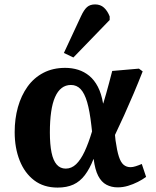

<svg xmlns="http://www.w3.org/2000/svg" viewBox="-20 -835 705 870"><path d="M241 15Q178 15 134.7 -18Q91.5 -51 69 -108Q46.5 -165 46.5 -236.5Q46.5 -297 61.2 -349.5Q76 -402 104.7 -442.3Q133.5 -482.5 176.5 -505Q219.5 -527.5 275.5 -527.5Q306.5 -527.5 334.3 -518.8Q362 -510 384.8 -491.3Q407.5 -472.5 423.5 -441.8Q439.5 -411 447 -366.5H448Q454.5 -387.5 461 -410.8Q467.5 -434 474.5 -460Q481.5 -486 488.5 -513.5L609.5 -524L626.5 -511.5Q607 -461.5 585.5 -411Q564 -360.5 542.8 -313.3Q521.5 -266 501 -223.5L503.5 -199Q510 -152.5 518.5 -126Q527 -99.5 540 -88.5Q553 -77.5 571.5 -77.5Q582 -77.5 595.3 -81.8Q608.5 -86 622.5 -92L642 -33.5Q626 -21.5 604.8 -10.8Q583.5 0 560.3 7Q537 14 513 14Q485 14 462.3 2Q439.5 -10 425 -38Q410.5 -66 404.5 -114H403.5Q386.5 -70.5 364.5 -41.5Q342.5 -12.5 312.5 1.3Q282.5 15 241 15ZM278 -71Q304 -71 324.8 -90.8Q345.5 -110.5 363.3 -148.3Q381 -186 397 -239.5L394 -266.5Q386.5 -332.5 374.8 -372.5Q363 -412.5 345.3 -431.2Q327.5 -450 301.5 -450Q277.5 -450 259.5 -436.2Q241.5 -422.5 229.5 -395.2Q217.5 -368 211.8 -328Q206 -288 206 -235Q206 -180.5 213.5 -144Q221 -107.5 237 -89.3Q253 -71 278 -71ZM312.5 -574.5 269.5 -595 347.5 -762.5Q360.5 -790.5 374.3 -802.8Q388 -815 411 -815Q435 -815 451 -800.5Q467 -786 477 -760.5V-744.5Z"/></svg>

Font: Literata
Style: Italic
Weight: 400
Italic angle: -2°
Designer: Latin by Veronika Burian and Jose Scaglione. Greek by Irene Vlachou. Cyrillic by Vera Evstafieva
Foundry: TypeTogether
Version: Version 3.103;gftools[0.9.29]